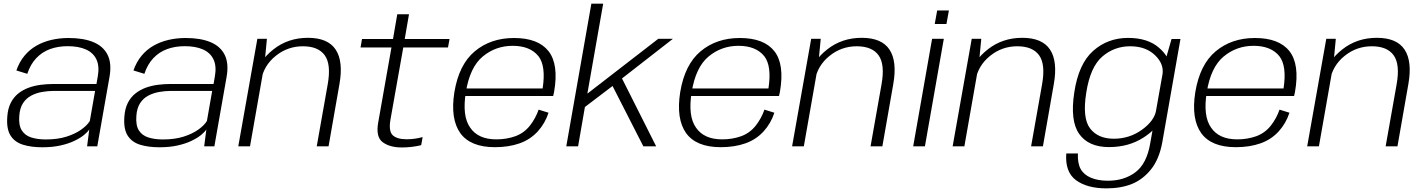

<svg xmlns="http://www.w3.org/2000/svg" viewBox="-20 -805 7842 1056"><path d="M212.5 5Q268.5 5 312.2 -4.8Q356 -14.5 388.5 -30Q421 -45.5 441.5 -62.2Q462 -79 471 -93L459 0H515L582 -380.5Q595.5 -455.5 572 -503Q548.5 -550.5 493.8 -573.2Q439 -596 358 -596Q307.5 -596 262.5 -585.5Q217.5 -575 180 -553.5Q142.5 -532 114.5 -498.2Q86.5 -464.5 70 -417.5L130 -399Q147.5 -451.5 179.5 -485.2Q211.5 -519 255.2 -535Q299 -551 352 -551Q412 -551 452.5 -533Q493 -515 510.5 -477.8Q528 -440.5 517.5 -383L510.5 -343H271.5Q238.5 -343 203.8 -338.5Q169 -334 137.5 -322.5Q106 -311 80.5 -290.8Q55 -270.5 39 -239Q23 -207.5 20 -162.5Q15 -96 37.8 -59.8Q60.5 -23.5 106 -9.2Q151.5 5 212.5 5ZM232 -38Q187 -38 152.5 -48.8Q118 -59.5 100 -87.5Q82 -115.5 86 -168Q89 -210.5 106.5 -237.5Q124 -264.5 151.5 -279Q179 -293.5 211.5 -299.2Q244 -305 276.5 -305H503L474 -139.5Q459 -115 426.2 -91.8Q393.5 -68.5 344.8 -53.2Q296 -38 232 -38Z M856.5 5Q912.5 5 956.2 -4.8Q1000 -14.5 1032.5 -30Q1065 -45.5 1085.5 -62.2Q1106 -79 1115 -93L1103 0H1159L1226 -380.5Q1239.5 -455.5 1216 -503Q1192.5 -550.5 1137.8 -573.2Q1083 -596 1002 -596Q951.5 -596 906.5 -585.5Q861.5 -575 824 -553.5Q786.5 -532 758.5 -498.2Q730.5 -464.5 714 -417.5L774 -399Q791.5 -451.5 823.5 -485.2Q855.5 -519 899.2 -535Q943 -551 996 -551Q1056 -551 1096.5 -533Q1137 -515 1154.5 -477.8Q1172 -440.5 1161.5 -383L1154.5 -343H915.5Q882.5 -343 847.8 -338.5Q813 -334 781.5 -322.5Q750 -311 724.5 -290.8Q699 -270.5 683 -239Q667 -207.5 664 -162.5Q659 -96 681.8 -59.8Q704.5 -23.5 750 -9.2Q795.5 5 856.5 5ZM876 -38Q831 -38 796.5 -48.8Q762 -59.5 744 -87.5Q726 -115.5 730 -168Q733 -210.5 750.5 -237.5Q768 -264.5 795.5 -279Q823 -293.5 855.5 -299.2Q888 -305 920.5 -305H1147L1118 -139.5Q1103 -115 1070.2 -91.8Q1037.5 -68.5 988.8 -53.2Q940 -38 876 -38Z M1290.5 0H1355L1435 -455L1448 -591.5H1395.5ZM1722 0H1787L1847 -342.5Q1869 -467.5 1826.2 -532.2Q1783.5 -597 1673.5 -597Q1564.5 -597 1484 -533.5Q1403.5 -470 1390 -394.5L1416 -363Q1430.5 -444.5 1496.2 -497.5Q1562 -550.5 1646 -550.5Q1730.5 -550.5 1766.2 -500.8Q1802 -451 1782.5 -341.5Z M2190 6Q2245 6 2296.5 -6.5L2304.5 -51Q2260 -39 2216.5 -39Q2164.5 -39 2140.5 -60.8Q2116.5 -82.5 2127.5 -147L2198 -544H2444L2452.5 -590.5H2206L2229.5 -726.5H2165L2141.5 -590.5H1971L1963 -544H2133L2060 -130.5Q2046 -51.5 2085 -22.8Q2124 6 2190 6Z M2702 4.5 2709.5 -38.5Q2610 -38.5 2566 -103Q2521 -166 2542 -297Q2564 -435.5 2635.5 -494.5Q2706.5 -553 2799.5 -553Q2895.5 -553 2941.5 -496Q2983.5 -442 2964.5 -318.5H2537L2529.5 -277H3022.5Q3025.5 -288 3027.5 -299.5Q3054 -450.5 2997 -523.5Q2940 -596 2807 -596Q2679 -596 2591.5 -523Q2504 -450 2479 -297.5Q2456 -151.5 2511.5 -73Q2567.5 4.5 2702 4.5ZM2709.5 -38.5 2702 4.5Q2778 4.5 2837.5 -16.5Q2896 -37 2937.5 -82Q2978 -126.5 2997 -185L2942.5 -202Q2925.5 -153.5 2894.5 -114Q2863 -74 2815 -56Q2766.5 -38.5 2709.5 -38.5Z M3094.5 0H3159.5L3197 -216.5L3349 -332L3518.5 0H3589L3401 -373.5L3681 -591.5H3600.5L3210.5 -290L3297.5 -785H3232.5Z M3944 4.5 3951.5 -38.5Q3852 -38.5 3808 -103Q3763 -166 3784 -297Q3806 -435.5 3877.5 -494.5Q3948.5 -553 4041.5 -553Q4137.5 -553 4183.5 -496Q4225.5 -442 4206.5 -318.5H3779L3771.5 -277H4264.5Q4267.5 -288 4269.5 -299.5Q4296 -450.5 4239 -523.5Q4182 -596 4049 -596Q3921 -596 3833.5 -523Q3746 -450 3721 -297.5Q3698 -151.5 3753.5 -73Q3809.5 4.5 3944 4.5ZM3951.5 -38.5 3944 4.5Q4020 4.5 4079.5 -16.5Q4138 -37 4179.5 -82Q4220 -126.5 4239 -185L4184.5 -202Q4167.5 -153.5 4136.5 -114Q4105 -74 4057 -56Q4008.5 -38.5 3951.5 -38.5Z M4336.5 0H4401L4481 -455L4494 -591.5H4441.5ZM4768 0H4833L4893 -342.5Q4915 -467.5 4872.2 -532.2Q4829.5 -597 4719.5 -597Q4610.5 -597 4530 -533.5Q4449.5 -470 4436 -394.5L4462 -363Q4476.5 -444.5 4542.2 -497.5Q4608 -550.5 4692 -550.5Q4776.5 -550.5 4812.2 -500.8Q4848 -451 4828.5 -341.5Z M5002.5 0H5067L5171 -591.5H5106.5ZM5134.5 -747.5 5121 -673H5185.5L5199 -747.5Z M5219.5 0H5284L5364 -455L5377 -591.5H5324.5ZM5651 0H5716L5776 -342.5Q5798 -467.5 5755.2 -532.2Q5712.5 -597 5602.5 -597Q5493.5 -597 5413 -533.5Q5332.5 -470 5319 -394.5L5345 -363Q5359.5 -444.5 5425.2 -497.5Q5491 -550.5 5575 -550.5Q5659.5 -550.5 5695.2 -500.8Q5731 -451 5711.5 -341.5Z M6065.5 231Q6144.5 231 6204.8 207Q6265 183 6310.2 127Q6355.5 71 6372.5 -22L6472.5 -590.5H6423.5L6383.5 -451.5L6306 -15.5Q6287 95.5 6225 142.2Q6163 189 6073.5 189Q6019 189 5980 172.5Q5941 156 5923.5 124.2Q5906 92.5 5908.5 39H5844.5Q5837 141 5898 186Q5959 231 6065.5 231ZM6079.5 4Q6187.5 4 6268.5 -48Q6349.5 -100 6358 -151.5L6339 -199Q6329 -140.5 6260.5 -91.2Q6192 -42 6106 -42Q6018.5 -42 5975.2 -99Q5932 -156 5954.5 -296Q5976.5 -436.5 6042.2 -493.5Q6108 -550.5 6196 -550.5Q6281.5 -550.5 6332.5 -501.5Q6383.5 -452.5 6373.5 -394L6408.5 -438Q6417 -487.5 6355 -542Q6293 -596.5 6184.5 -596.5Q6072.5 -596.5 5992.2 -525Q5912 -453.5 5888.5 -296.5Q5864.5 -140 5915.8 -68Q5967 4 6079.5 4Z M6777 4.5 6784.5 -38.5Q6685 -38.5 6641 -103Q6596 -166 6617 -297Q6639 -435.5 6710.5 -494.5Q6781.5 -553 6874.5 -553Q6970.5 -553 7016.5 -496Q7058.5 -442 7039.5 -318.5H6612L6604.5 -277H7097.5Q7100.5 -288 7102.5 -299.5Q7129 -450.5 7072 -523.5Q7015 -596 6882 -596Q6754 -596 6666.5 -523Q6579 -450 6554 -297.5Q6531 -151.5 6586.5 -73Q6642.5 4.5 6777 4.5ZM6784.5 -38.5 6777 4.5Q6853 4.5 6912.5 -16.5Q6971 -37 7012.5 -82Q7053 -126.5 7072 -185L7017.5 -202Q7000.5 -153.5 6969.5 -114Q6938 -74 6890 -56Q6841.5 -38.5 6784.5 -38.5Z M7169.5 0H7234L7314 -455L7327 -591.5H7274.5ZM7601 0H7666L7726 -342.5Q7748 -467.5 7705.2 -532.2Q7662.5 -597 7552.5 -597Q7443.5 -597 7363 -533.5Q7282.5 -470 7269 -394.5L7295 -363Q7309.5 -444.5 7375.2 -497.5Q7441 -550.5 7525 -550.5Q7609.5 -550.5 7645.2 -500.8Q7681 -451 7661.5 -341.5Z"/></svg>

Font: Anybody SemiExpanded Light
Style: Italic
Weight: 300
Width: 6
Italic angle: -10°
Version: Version 1.113;gftools[0.9.25]